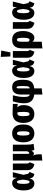

<svg xmlns="http://www.w3.org/2000/svg" viewBox="1888 -2770 1107 4922"><g transform="rotate(-90 2441.0 -309.5)"><path d="M341 -426 353 -533H487L420 -261L443 -161Q449 -136 462 -124Q475 -112 495 -107L442 18Q396 12 369 -11Q342 -34 334 -76L328 -104Q311 -42 279 -12Q247 18 195 18Q114 18 67 -52Q20 -122 20 -262Q20 -350 43 -415.5Q66 -481 108.5 -516Q151 -551 208 -551Q315 -551 341 -426ZM188 -262Q188 -174 200.5 -139.5Q213 -105 236 -105Q252 -105 262.5 -119.5Q273 -134 281 -170Q289 -206 297 -273Q288 -334 280.5 -367Q273 -400 263.5 -414Q254 -428 239 -428Q213 -428 200.5 -390.5Q188 -353 188 -262Z M710 -168Q710 -143 717.5 -129Q725 -115 743 -104L695 18Q540 -10 540 -154V-533H710Z M1057 18Q1045 -13 1038 -59Q1023 -27 1003.5 -10Q984 7 962 7Q945 7 929.5 -2Q914 -11 899 -34Q923 4 934 37Q945 70 945 124V206L787 222V-533H957V-153Q957 -113 979 -113Q1003 -113 1023 -162V-533H1193V-183Q1193 -78 1212 0Z M1710 -266Q1710 -129 1649 -55.5Q1588 18 1481 18Q1374 18 1313.5 -53.5Q1253 -125 1253 -267Q1253 -405 1313.5 -478Q1374 -551 1482 -551Q1589 -551 1649.5 -480Q1710 -409 1710 -266ZM1427 -267Q1427 -175 1439.5 -140Q1452 -105 1481 -105Q1511 -105 1523.5 -140.5Q1536 -176 1536 -266Q1536 -357 1523.5 -392Q1511 -427 1482 -427Q1452 -427 1439.5 -391.5Q1427 -356 1427 -267Z M2237 -409 2146 -417Q2179 -392 2193 -354Q2207 -316 2207 -258Q2207 -127 2146 -54.5Q2085 18 1978 18Q1871 18 1810.5 -53.5Q1750 -125 1750 -267Q1750 -395 1812 -468Q1874 -541 1995 -541Q2082 -541 2216 -533L2237 -532ZM2033 -258Q2033 -381 2015 -420Q1980 -419 1960.5 -406Q1941 -393 1932.5 -360.5Q1924 -328 1924 -266Q1924 -203 1929.5 -168Q1935 -133 1946.5 -119Q1958 -105 1978 -105Q2008 -105 2020.5 -139.5Q2033 -174 2033 -258Z M2635 16V207L2478 224V16Q2364 3 2309 -61Q2254 -125 2254 -241Q2254 -383 2304 -533H2458Q2438 -453 2427 -388Q2416 -323 2416 -254Q2416 -175 2429 -141.5Q2442 -108 2478 -99V-335Q2478 -435 2525.5 -493Q2573 -551 2665 -551Q2765 -551 2811 -486Q2857 -421 2857 -270Q2857 -173 2833.5 -113Q2810 -53 2761.5 -23Q2713 7 2635 16ZM2696 -268Q2696 -341 2692 -377.5Q2688 -414 2681 -426Q2674 -438 2662 -438Q2647 -438 2641 -423Q2635 -408 2635 -365V-99Q2660 -104 2673 -119Q2686 -134 2691 -168Q2696 -202 2696 -268Z M3223 -426 3235 -533H3369L3302 -261L3325 -161Q3331 -136 3344 -124Q3357 -112 3377 -107L3324 18Q3278 12 3251 -11Q3224 -34 3216 -76L3210 -104Q3193 -42 3161 -12Q3129 18 3077 18Q2996 18 2949 -52Q2902 -122 2902 -262Q2902 -350 2925 -415.5Q2948 -481 2990.5 -516Q3033 -551 3090 -551Q3197 -551 3223 -426ZM3070 -262Q3070 -174 3082.5 -139.5Q3095 -105 3118 -105Q3134 -105 3144.5 -119.5Q3155 -134 3163 -170Q3171 -206 3179 -273Q3170 -334 3162.5 -367Q3155 -400 3145.5 -414Q3136 -428 3121 -428Q3095 -428 3082.5 -390.5Q3070 -353 3070 -262Z M3592 -168Q3592 -143 3599.5 -129Q3607 -115 3625 -104L3577 18Q3422 -10 3422 -154V-533H3592ZM3605 -831 3559 -596H3454L3443 -843Z M4106 -268Q4106 -187 4084 -122Q4062 -57 4022 -19.5Q3982 18 3931 18Q3868 18 3831 -30V207L3661 224V-286Q3661 -419 3715 -485Q3769 -551 3881 -551Q4106 -551 4106 -268ZM3933 -266Q3933 -333 3927 -368.5Q3921 -404 3910 -416.5Q3899 -429 3881 -429Q3853 -429 3842 -397.5Q3831 -366 3831 -282V-139Q3852 -105 3880 -105Q3933 -105 3933 -266Z M4334 -168Q4334 -143 4341.5 -129Q4349 -115 4367 -104L4319 18Q4164 -10 4164 -154V-533H4334Z M4716 -426 4728 -533H4862L4795 -261L4818 -161Q4824 -136 4837 -124Q4850 -112 4870 -107L4817 18Q4771 12 4744 -11Q4717 -34 4709 -76L4703 -104Q4686 -42 4654 -12Q4622 18 4570 18Q4489 18 4442 -52Q4395 -122 4395 -262Q4395 -350 4418 -415.5Q4441 -481 4483.5 -516Q4526 -551 4583 -551Q4690 -551 4716 -426ZM4563 -262Q4563 -174 4575.5 -139.5Q4588 -105 4611 -105Q4627 -105 4637.5 -119.5Q4648 -134 4656 -170Q4664 -206 4672 -273Q4663 -334 4655.5 -367Q4648 -400 4638.5 -414Q4629 -428 4614 -428Q4588 -428 4575.5 -390.5Q4563 -353 4563 -262Z"/></g></svg>

Font: Fira Sans Compressed ExtraBold
Style: Regular
Weight: 800
Width: 1
Designer: bBox Type GmbH & Carrois Corporate GbR & Edenspiekermann AG
Foundry: bBox Type GmbH & Carrois Corporate GbR & Edenspiekermann AG
Version: Version 4.301